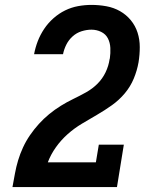

<svg xmlns="http://www.w3.org/2000/svg" viewBox="-20 -763 640 783"><path d="M31 0V-1Q36 -28 41 -55.5Q46 -83 54 -109.5Q62 -136 74 -162Q86 -188 102.5 -212Q119 -236 138.5 -257.5Q158 -279 180.5 -297.5Q203 -316 228 -331.5Q253 -347 279 -359.5Q305 -372 331 -386.5Q357 -401 377.5 -421.5Q398 -442 410.5 -468Q423 -494 427 -522Q427 -523 427.5 -523.5Q428 -524 428 -525Q431 -546 430 -567.5Q429 -589 420 -606.5Q411 -624 392.5 -633Q374 -642 353 -642Q333 -642 312.5 -635.5Q292 -629 276 -614.5Q260 -600 250.5 -581Q241 -562 237 -542H119Q124 -569 134 -595Q144 -621 160 -645Q176 -669 198 -688.5Q220 -708 245.5 -720.5Q271 -733 298.5 -738Q326 -743 353 -743Q384 -743 414 -737.5Q444 -732 469.5 -717.5Q495 -703 513.5 -680.5Q532 -658 541 -630Q550 -602 550 -571Q550 -540 545 -509Q539 -475 525.5 -442.5Q512 -410 489 -382.5Q466 -355 436.5 -334Q407 -313 376 -295Q345 -277 314 -258.5Q283 -240 256 -216Q229 -192 208 -162.5Q187 -133 175 -101H371L383 -173H485L457 0Z"/></svg>

Font: Iosevka Etoile Oblique
Style: Bold
Weight: 700
Italic angle: -9°
Designer: Belleve Invis
Foundry: Belleve Invis
Version: Version 15.5.2; ttfautohint (v1.8.4)